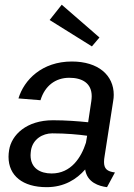

<svg xmlns="http://www.w3.org/2000/svg" viewBox="-20 -774 561 806"><path d="M188.3 -690 365.8 -579.2 397.5 -616.7 239.2 -754.2ZM18.3 -144.2C16.7 -134.2 15.8 -125 15.8 -115.8C15.8 -36.7 75 11.7 175.8 11.7C250 11.7 301.7 -21.7 337.5 -62.5C345.8 -7.5 395.8 7.5 429.2 11.7L462.5 -50C429.2 -54.2 416.7 -65.8 416.7 -94.2C416.7 -101.7 417.5 -110 419.2 -119.2L455 -349.2C456.7 -358.3 457.5 -367.5 457.5 -375.8C457.5 -458.3 392.5 -515.8 281.7 -515.8C155.8 -515.8 80.8 -438.3 57.5 -360.8L150 -353.3C168.3 -414.2 213.3 -447.5 270.8 -447.5C325 -447.5 365 -425 365 -370C365 -363.3 364.2 -356.7 363.3 -349.2L350 -260.8C310 -265 256.7 -269.2 202.5 -269.2C90.8 -269.2 28.3 -207.5 18.3 -144.2ZM345.8 -204.2 340.8 -175C320.8 -112.5 278.3 -45.8 196.7 -45.8C149.2 -45.8 108.3 -67.5 108.3 -122.5C108.3 -128.3 109.2 -135.8 110 -142.5C117.5 -190 159.2 -214.2 199.2 -214.2C257.5 -214.2 310 -209.2 345.8 -204.2Z"/></svg>

Font: Boon Medium
Style: Italic
Weight: 500
Italic angle: -9°
Designer: Sungsit Sawaiwan
Foundry: FontUni
Version: Version 3.0